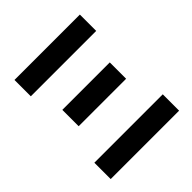

<svg xmlns="http://www.w3.org/2000/svg" viewBox="-197 -886 1030 1030"><g transform="rotate(-45 318.0 -370.5)"><path d="M59 0H578V-124H59ZM138 -322H498V-446H138ZM70 -617H566V-741H70Z"/></g></svg>

Font: Noto Sans HK
Style: Bold
Weight: 700
Designer: Ryoko NISHIZUKA 西塚涼子 (kana, bopomofo & ideographs); Paul D. Hunt (Latin, Greek & Cyrillic); Sandoll Communications 산돌커뮤니
Foundry: Adobe
Version: Version 2.002;hotconv 1.0.116;makeotfexe 2.5.65601